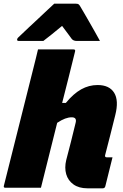

<svg xmlns="http://www.w3.org/2000/svg" viewBox="-48 -1018 668 1041"><path d="M481 -557Q545 -557 571 -515Q597 -473 577 -394Q564 -340 550 -286Q536 -232 522 -177Q520 -171 523 -168Q525 -165 531 -165H562Q552 -126 542.5 -86.5Q533 -47 523 -8Q520 3 509 3H426Q380 3 350.5 -18Q321 -39 311 -73.5Q301 -108 311 -150Q324 -199 336.5 -248.5Q349 -298 362 -352Q370 -382 341 -382Q324 -382 305 -375Q286 -368 262 -352Q240 -264 218 -176Q196 -88 174 0H-19Q-30 0 -27 -11Q54 -331 134 -652Q141 -679 147 -704Q153 -729 158 -750H351Q362 -750 359 -739Q342 -670 324.5 -600Q307 -530 289 -460H309Q350 -510 392 -533.5Q434 -557 481 -557ZM246 -998H363Q374 -998 378.5 -994.5Q383 -991 389 -980Q395 -970 407.5 -948.5Q420 -927 435.5 -900Q451 -873 466.5 -845.5Q482 -818 494 -796H368Q350 -796 341 -807Q335 -815 323 -831.5Q311 -848 289 -877H288Q254 -849 230.5 -830Q207 -811 187 -796H54Q43 -796 45 -805Q46 -810 50 -814Q54 -818 70 -833Q84 -847 108.5 -869.5Q133 -892 159.5 -917Q186 -942 209.5 -964Q233 -986 246 -998Z"/></svg>

Font: Recursive Mn Lnr St Blk
Style: Italic
Weight: 900
Italic angle: -15°
Monospace: yes
Version: Version 1.079;hotconv 1.0.112;makeotfexe 2.5.65598; ttfautoh